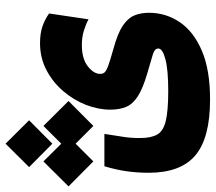

<svg xmlns="http://www.w3.org/2000/svg" viewBox="-96 -504 744 661"><g transform="rotate(-90 275.5 -173.0)"><path d="M264.2 178.7Q131.8 178.7 71.8 128.2Q11.7 77.6 11.7 -32.7Q11.7 -70.3 16.8 -107.7Q22 -145 34.2 -185.1H145.5Q139.2 -143.6 135.3 -119.4Q131.3 -95.2 131.3 -62Q131.3 -24.9 143.1 -3.7Q154.8 17.6 189.7 26.1Q224.6 34.7 293.5 34.7Q366.2 34.7 402.8 24.9Q439.5 15.1 439.5 0.5Q439.5 -12.2 419.2 -18.3Q398.9 -24.4 353.5 -37.6Q301.8 -52.7 274.9 -70.1Q248 -87.4 238.5 -110.4Q229 -133.3 229 -164.6Q229 -206.5 245.8 -249.3Q262.7 -292 293.5 -327.6Q324.2 -363.3 366 -385Q407.7 -406.7 458 -406.7Q491.7 -406.7 516.1 -398.2Q540.5 -389.6 560.1 -375.5L540 -239.7Q522.9 -249 500.5 -255.9Q478 -262.7 451.7 -262.7Q404.3 -262.7 378.2 -242.2Q352.1 -221.7 352.1 -199.7Q352.1 -190.4 357.4 -184.3Q362.8 -178.2 381.1 -171.6Q399.4 -165 439 -153.8Q491.2 -139.6 517.6 -122.1Q543.9 -104.5 553.2 -82.3Q562.5 -60.1 562.5 -31.7Q562.5 26.4 530.3 74.2Q498 122.1 431.9 150.4Q365.7 178.7 264.2 178.7ZM172.9 -223.1 111.8 -284.2 50.8 -223.1 -35.2 -308.6 50.8 -395 111.8 -333.5 172.9 -395 258.8 -308.6ZM111.8 -364.3 31.2 -444.3 111.8 -525.4 192.4 -444.3Z"/></g></svg>

Font: Cascadia Code NF
Style: Bold
Weight: 700
Monospace: yes
Designer: Aaron Bell
Foundry: Saja Typeworks
Version: Version 2404.023; ttfautohint (v1.8.4)